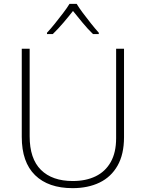

<svg xmlns="http://www.w3.org/2000/svg" viewBox="-20 -967 756 997"><path d="M624 -255Q624 -166 590.5 -107Q557 -48 497 -19Q437 10 357 10Q231 10 162 -57.5Q93 -125 93 -256V-714H134V-259Q134 -143 192.5 -85Q251 -27 358 -27Q426 -27 476.5 -51.5Q527 -76 555 -125.5Q583 -175 583 -249V-714H624ZM378 -947Q390 -927 410.5 -899.5Q431 -872 453 -844.5Q475 -817 493 -797V-790H463Q435 -817 408 -850Q381 -883 359 -910Q338 -883 310 -850Q282 -817 254 -790H224V-797Q243 -817 265 -844.5Q287 -872 308 -899.5Q329 -927 341 -947Z"/></svg>

Font: Noto Sans Hebrew Thin ExtraLight
Style: Regular
Weight: 250
Version: Version 3.001